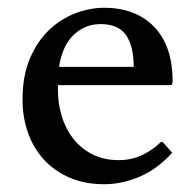

<svg xmlns="http://www.w3.org/2000/svg" viewBox="-20 -462 499 494"><path d="M129 -243V-230Q129 -197 138.5 -164.5Q148 -132 167.5 -106.5Q187 -81 216.5 -65.5Q246 -50 286 -50Q319 -50 346.5 -63.5Q374 -77 391 -94Q394 -97 396 -97Q398 -97 401 -94L423 -69Q385 -27 339.5 -7.5Q294 12 248 12Q198 12 159 -5Q120 -22 93 -51.5Q66 -81 52 -120.5Q38 -160 38 -206Q38 -267 57 -311.5Q76 -356 106.5 -385Q137 -414 174.5 -428Q212 -442 248 -442Q329 -442 376.5 -393Q424 -344 424 -254Q424 -243 419 -243ZM324 -290Q324 -344 304 -372Q284 -400 239 -400Q215 -400 196.5 -391Q178 -382 164.5 -367Q151 -352 143 -332Q135 -312 132 -290Z"/></svg>

Font: Lusitana
Style: Regular
Weight: 400
Designer: Ana Paula Megda
Foundry: Ana Paula Megda
Version: Version 1.000; ttfautohint (v1.1) -l 8 -r 50 -G 200 -x 14 -D